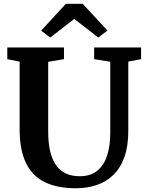

<svg xmlns="http://www.w3.org/2000/svg" viewBox="-20 -996 783 1024"><path d="M384.9 8Q284.3 8 217.8 -25.1Q151.2 -58.2 118 -127.9Q84.7 -197.6 84.7 -306.6V-667.3L18.9 -680.5V-743H321.2V-680.5L237 -666.2V-293.9Q237 -233 247.8 -188.2Q258.5 -143.4 279.8 -114Q301.1 -84.6 332.5 -70.3Q363.9 -56.1 405.4 -56.1Q462.4 -56.1 498.3 -85Q534.2 -114 551.2 -166.4Q568.1 -218.9 568.1 -290V-666.7L482.2 -680.5V-743H732.5V-680.5L664.2 -667.3V-298Q664.2 -216.5 643.5 -158.4Q622.9 -100.4 585 -63.6Q547.2 -26.8 496.2 -9.4Q445.2 8 384.9 8ZM248.1 -795.8 199.3 -832.5 331.1 -975.6H421.2L553 -833.2L504.2 -795.8L376.2 -895.2Z"/></svg>

Font: Merriweather Light
Style: Regular
Weight: 300
Designer: Eben Sorkin
Foundry: Eben Sorkin
Version: Version 2.100